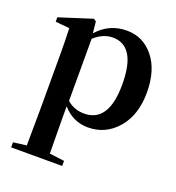

<svg xmlns="http://www.w3.org/2000/svg" viewBox="-144 -666 956 1042"><g transform="rotate(20 334.0 -145.5)"><path d="M246.1 -443.4V-85Q287.1 -47.9 345.7 -47.9Q487.3 -47.9 487.3 -267.6Q487.3 -489.3 352.5 -489.3Q296.9 -489.3 246.1 -443.4ZM235.4 -540 242.2 -473.6Q310.5 -550.8 412.1 -550.8Q505.9 -550.8 566.9 -475.6Q627.9 -400.4 627.9 -271.5Q627.9 -141.6 560.1 -63Q492.2 15.6 390.6 15.6Q303.7 15.6 244.1 -52.7V15.6Q244.1 75.2 246.1 219.7L332 230.5V259.8H37.1V230.5L113.3 220.7Q115.2 76.2 115.2 15.6V-305.7Q115.2 -384.8 112.3 -456.1L31.2 -463.9V-489.3L220.7 -549.8Z"/></g></svg>

Font: GenYoMin TW TTF Bold
Style: Regular
Weight: 700
Version: Version 1.300